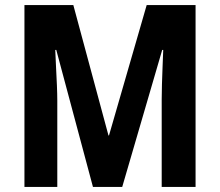

<svg xmlns="http://www.w3.org/2000/svg" viewBox="-20 -785 863 754"><path d="M345 -51 201 -589H197Q198 -560 200 -523Q202 -486 203.5 -450Q205 -414 205 -390V-51H76V-765H268L406 -253H408L556 -765H748V-51H615V-394Q615 -419 616 -454Q617 -489 618.5 -525Q620 -561 621 -589H617L460 -51Z"/></svg>

Font: Noto Sans Tamil UI Condensed
Style: Bold
Weight: 700
Width: 3
Designer: Jelle Bosma - Monotype Design Team
Foundry: Monotype Imaging Inc.
Version: Version 2.004; ttfautohint (v1.8.4.7-5d5b)